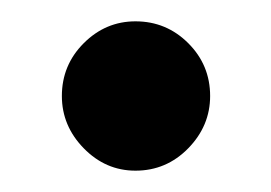

<svg xmlns="http://www.w3.org/2000/svg" viewBox="-20 -367 254 180"><path d="M38 -277Q38 -306 58.5 -326.5Q79 -347 107 -347Q136 -347 156.5 -326.5Q177 -306 177 -277Q177 -249 156.5 -228Q136 -207 107 -207Q79 -207 58.5 -228Q38 -249 38 -277Z"/></svg>

Font: Radio Canada Condensed Medium
Style: Regular
Weight: 500
Width: 3
Designer: Charles Daoud, Etienne Aubert Bonn, Alexandre Saumier Demers, Jacques Le Bailly
Foundry: Radio-Canada
Version: Version 2.104; ttfautohint (v1.8.4.7-5d5b);gftools[0.9.28.de